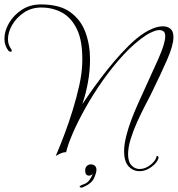

<svg xmlns="http://www.w3.org/2000/svg" viewBox="-207 -686 804 868"><path d="M203 57Q214 57 221.5 63Q229 69 229 82Q229 95 218 119.5Q207 144 169 160Q165 162 162 162Q153 162 153 158Q153 155 163 150Q186 144 197 128.5Q208 113 212 100Q204 108 196 108Q178 108 178 85Q178 71 186 64Q194 57 203 57ZM423 88Q410 88 398 83Q386 78 375 67Q364 55 359 37.5Q354 20 354 0Q354 -33 363.5 -70.5Q373 -108 386.5 -143.5Q400 -179 412 -206Q424 -233 430 -246Q477 -348 508.5 -419Q540 -490 540 -522Q540 -538 532.5 -544Q525 -550 514 -550Q501 -550 484.5 -543Q468 -536 455 -528Q402 -493 352 -439Q302 -385 258 -322.5Q214 -260 179 -197.5Q144 -135 121.5 -82.5Q99 -30 92 2Q77 2 61 10.5Q45 19 45 19Q45 19 57 -9.5Q69 -38 86.5 -84.5Q104 -131 121.5 -187.5Q139 -244 151.5 -300.5Q164 -357 165 -405Q167 -499 141.5 -552.5Q116 -606 73.5 -629Q31 -652 -20 -652Q-65 -652 -99 -629Q-133 -606 -152 -573Q-171 -540 -171 -509Q-171 -484 -157 -465Q-154 -461 -154 -457Q-154 -452 -159 -452Q-165 -452 -169 -457Q-187 -480 -187 -511Q-187 -546 -166 -582Q-145 -618 -108 -642Q-71 -666 -22 -666Q63 -666 111 -631Q159 -596 179.5 -539.5Q200 -483 200 -417Q200 -366 190.5 -313.5Q181 -261 165 -215Q176 -231 197 -261.5Q218 -292 246.5 -330Q275 -368 308 -407Q341 -446 376 -480.5Q411 -515 445 -537Q463 -549 486 -558Q509 -567 530 -567Q550 -567 563.5 -556Q577 -545 577 -518Q577 -481 548.5 -416Q520 -351 475 -259Q465 -240 448 -207Q431 -174 413.5 -135.5Q396 -97 384 -58.5Q372 -20 372 12Q372 28 376 41.5Q380 55 390 64Q404 78 424 78Q442 78 458.5 69Q475 60 486.5 47Q498 34 500 24Q500 19 504 19Q506 19 508.5 22Q511 25 509 30Q504 49 478 68.5Q452 88 423 88Z"/></svg>

Font: Gwendolyn
Style: Regular
Weight: 400
Designer: Robert E. Leuschke
Foundry: Robert E. Leuschke
Version: Version 1.010; ttfautohint (v1.8.3)